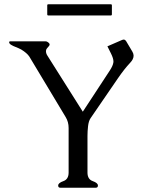

<svg xmlns="http://www.w3.org/2000/svg" viewBox="-20 -879 707 899"><path d="M287.6 -330.6 117.2 -614.3Q106 -630.9 79.6 -647Q65.9 -654.3 53.5 -658.9Q41 -663.6 33.2 -668.5Q27.8 -671.4 24.9 -675.3Q22.9 -678.2 22.9 -680.7V-682.6Q23.4 -685.5 27.8 -685.5H193.4Q198.2 -685.5 202.6 -682.6Q208 -679.2 210.9 -675.3Q212.4 -672.9 212.4 -670.4Q212.4 -667 209 -663.1Q205.6 -658.7 200.7 -653.6Q195.8 -648.4 195.3 -641.1V-638.7Q195.3 -627.9 203.1 -616.7L367.7 -356L494.1 -548.8Q508.3 -570.3 510.7 -585.9Q511.2 -588.4 511.2 -590.8Q511.2 -605.5 499.5 -628.9L482.9 -662.1L552.7 -692.4Q556.2 -693.8 559.1 -693.8Q565.4 -693.8 570.8 -686L600.1 -636.7Q605.5 -627.4 605.5 -618.2Q605.5 -601.6 588.9 -584.5Q563 -557.1 533.7 -514.6L403.8 -325.2Q395 -312 392.3 -288.1Q389.6 -264.2 389.6 -242.7V-71.3Q389.6 -39.6 414.1 -31Q438.5 -22.5 438.5 -10.3Q438.5 0 428.2 0H262.7Q252.4 0 252.4 -10.3Q252.4 -22.5 276.9 -31Q301.3 -39.6 301.3 -71.3V-279.8Q301.3 -308.1 287.6 -330.6ZM206.1 -858.9H499Q503.9 -858.9 503.9 -854V-812Q503.9 -806.6 499 -806.6H206.1Q201.2 -806.6 201.2 -812V-854Q201.2 -858.9 206.1 -858.9Z"/></svg>

Font: Caudex
Style: Regular
Weight: 400
Version: Version 1.01